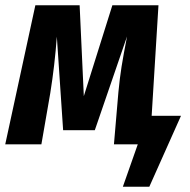

<svg xmlns="http://www.w3.org/2000/svg" viewBox="-30 -551 725 733"><path d="M661 -109 540 162H439L496 0H405L422 -199Q427 -252 434 -296Q441 -340 455 -412L332 -54H211L187 -411Q179 -302 162 -196L128 0H-10L105 -531H274L290 -184L399 -531H575L549 -109Z"/></svg>

Font: Fira Sans Condensed
Style: Bold Italic
Weight: 700
Width: 3
Italic angle: -8°
Designer: Carrois Corporate & Edenspiekermann AG
Foundry: Carrois Corporate GbR & Edenspiekermann AG
Version: Version 4.203